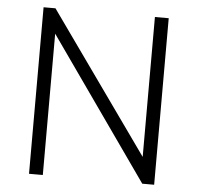

<svg xmlns="http://www.w3.org/2000/svg" viewBox="-51 -752 828 804"><g transform="rotate(5 363.0 -350.0)"><path d="M100 0V-700H150L568 -112V-700H626V0H576L158 -594V0Z"/></g></svg>

Font: Geologica Thin
Style: Regular
Weight: 100
Designer: Sindre Bremnes, Frode Helland
Foundry: Monokrom Skriftforlag AS
Version: Version 1.010; ttfautohint (v1.8.4.7-5d5b);gftools[0.9.28]